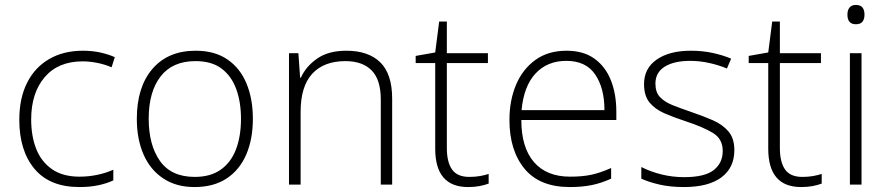

<svg xmlns="http://www.w3.org/2000/svg" viewBox="-20 -746 3591 776"><path d="M301 10Q181 10 119.5 -63.5Q58 -137 58 -262Q58 -349 89.5 -411.5Q121 -474 179 -507.5Q237 -541 315 -541Q352 -541 384.5 -534Q417 -527 444 -515L431 -474Q403 -486 372.5 -492Q342 -498 314 -498Q215 -498 160.5 -434Q106 -370 106 -263Q106 -196 126.5 -144Q147 -92 190.5 -62Q234 -32 301 -32Q339 -32 374 -39.5Q409 -47 438 -60V-17Q413 -5 378.5 2.5Q344 10 301 10Z M1002 -266Q1002 -184 975.5 -122Q949 -60 896.5 -25Q844 10 766 10Q692 10 639.5 -25Q587 -60 560 -122Q533 -184 533 -266Q533 -394 596 -467.5Q659 -541 771 -541Q848 -541 899.5 -505.5Q951 -470 976.5 -408Q1002 -346 1002 -266ZM581 -266Q581 -160 626.5 -95.5Q672 -31 767 -31Q831 -31 872.5 -60.5Q914 -90 934 -143Q954 -196 954 -266Q954 -333 935 -385.5Q916 -438 876 -468.5Q836 -499 770 -499Q677 -499 629 -437Q581 -375 581 -266Z M1380 -541Q1469 -541 1517 -494Q1565 -447 1565 -347V0H1519V-344Q1519 -424 1482 -461.5Q1445 -499 1376 -499Q1289 -499 1242 -448Q1195 -397 1195 -294V0H1148V-531H1186L1193 -432H1196Q1216 -477 1261.5 -509Q1307 -541 1380 -541Z M1877 -31Q1900 -31 1920 -34.5Q1940 -38 1955 -43V-4Q1939 2 1918.5 6Q1898 10 1872 10Q1739 10 1739 -145V-491H1660V-520L1739 -534L1755 -659H1786V-531H1952V-491H1786V-148Q1786 -91 1807 -61Q1828 -31 1877 -31Z M2270 -541Q2338 -541 2382.5 -509Q2427 -477 2449 -421.5Q2471 -366 2471 -295V-261H2087Q2087 -150 2138 -91Q2189 -32 2284 -32Q2333 -32 2369 -39.5Q2405 -47 2450 -67V-24Q2411 -6 2372 2Q2333 10 2283 10Q2161 10 2100 -64Q2039 -138 2039 -261Q2039 -340 2065.5 -403Q2092 -466 2143.5 -503.5Q2195 -541 2270 -541ZM2269 -500Q2192 -500 2144.5 -449Q2097 -398 2088 -301H2423Q2423 -390 2385.5 -445Q2348 -500 2269 -500Z M2948 -139Q2948 -68 2895.5 -29Q2843 10 2744 10Q2689 10 2645.5 0Q2602 -10 2572 -24V-71Q2609 -52 2653.5 -41Q2698 -30 2745 -30Q2828 -30 2864.5 -58.5Q2901 -87 2901 -136Q2901 -185 2861 -209Q2821 -233 2751 -256Q2702 -272 2664.5 -288.5Q2627 -305 2605 -332Q2583 -359 2583 -406Q2583 -470 2634.5 -505.5Q2686 -541 2772 -541Q2819 -541 2860.5 -532Q2902 -523 2935 -509L2918 -469Q2888 -482 2848.5 -491Q2809 -500 2770 -500Q2704 -500 2666.5 -476.5Q2629 -453 2629 -408Q2629 -373 2647.5 -353.5Q2666 -334 2698.5 -321Q2731 -308 2775 -293Q2822 -277 2861 -260Q2900 -243 2924 -215Q2948 -187 2948 -139Z M3223 -31Q3246 -31 3266 -34.5Q3286 -38 3301 -43V-4Q3285 2 3264.5 6Q3244 10 3218 10Q3085 10 3085 -145V-491H3006V-520L3085 -534L3101 -659H3132V-531H3298V-491H3132V-148Q3132 -91 3153 -61Q3174 -31 3223 -31Z M3439 -726Q3458 -726 3466 -715.5Q3474 -705 3474 -687Q3474 -669 3466 -658.5Q3458 -648 3439 -648Q3405 -648 3405 -687Q3405 -705 3413.5 -715.5Q3422 -726 3439 -726ZM3462 -531V0H3415V-531Z"/></svg>

Font: Noto Kufi Arabic ExtraLight
Style: Regular
Weight: 200
Designer: Monotype Design Team, David Williams, Khaled Hosny
Foundry: Google LLC
Version: Version 2.109; ttfautohint (v1.8.4.7-5d5b)